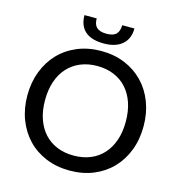

<svg xmlns="http://www.w3.org/2000/svg" viewBox="-129 -1019 1060 1138"><g transform="rotate(15 401.0 -449.5)"><path d="M757.5 -359Q757.5 -278.5 731.8 -211.2Q706 -144 659 -95.2Q612 -46.5 546.5 -19.5Q481 7.5 401 7.5Q321.5 7.5 255.8 -19.5Q190 -46.5 143.2 -95.2Q96.5 -144 70.5 -211.2Q44.5 -278.5 44.5 -359Q44.5 -439 70.5 -506.5Q96.5 -574 143.2 -622.8Q190 -671.5 255.8 -698.8Q321.5 -726 401 -726Q481 -726 546.5 -698.8Q612 -671.5 659 -622.8Q706 -574 731.8 -506.5Q757.5 -439 757.5 -359ZM648.5 -359Q648.5 -423 631 -474Q613.5 -525 581.2 -560.5Q549 -596 503.2 -615Q457.5 -634 401 -634Q344.5 -634 298.8 -615Q253 -596 220.5 -560.5Q188 -525 170.5 -474Q153 -423 153 -359Q153 -294.5 170.5 -243.8Q188 -193 220.5 -157.5Q253 -122 298.8 -103.2Q344.5 -84.5 401 -84.5Q457.5 -84.5 503.2 -103.2Q549 -122 581.2 -157.5Q613.5 -193 631 -243.8Q648.5 -294.5 648.5 -359ZM402 -772.5Q366 -772.5 337.5 -780.5Q309 -788.5 289.2 -805Q269.5 -821.5 259 -846.5Q248.5 -871.5 248.5 -905.5H323.5Q323.5 -888 327.5 -874.5Q331.5 -861 340.8 -851.8Q350 -842.5 365 -837.5Q380 -832.5 402 -832.5Q445.5 -832.5 462.8 -851.8Q480 -871 480 -905.5H555Q555 -842 514.5 -807.2Q474 -772.5 402 -772.5Z"/></g></svg>

Font: Lato 2
Style: Regular
Weight: 500
Designer: Lukasz Dziedzic with Adam Twardoch and Botio Nikoltchev
Foundry: tyPoland Lukasz Dziedzic
Version: Version 2.015; 2015-08-06; http://www.latofonts.com/